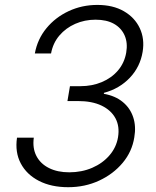

<svg xmlns="http://www.w3.org/2000/svg" viewBox="-20 -758 639 788"><path d="M259.8 10.3Q190.4 10.3 139.9 -15.6Q89.4 -41.5 65.2 -87.4Q41 -133.3 49.8 -192.9H118.7Q112.8 -149.9 129.4 -117.9Q146 -85.9 180.9 -68.4Q215.8 -50.8 264.2 -50.8Q315.4 -50.8 358.4 -69.3Q401.4 -87.9 429.4 -120.6Q457.5 -153.3 464.4 -194.8Q471.7 -239.3 453.9 -272.5Q436 -305.7 397 -324.5Q357.9 -343.3 299.8 -343.3H256.8L267.1 -404.3H310.1Q357.9 -404.3 397.9 -421.1Q438 -438 464.4 -469Q490.7 -500 498 -542Q504.9 -582 491.5 -612.5Q478 -643.1 447.8 -660.2Q417.5 -677.2 372.1 -677.2Q327.6 -677.2 288.8 -660.2Q250 -643.1 223.6 -612.1Q197.3 -581.1 189.5 -538.6H123Q133.8 -597.7 170.7 -642.3Q207.5 -687 262 -712.4Q316.4 -737.8 379.4 -737.8Q443.8 -737.8 488.5 -711.9Q533.2 -686 553.7 -642.3Q574.2 -598.6 565.4 -545.4Q555.2 -483.4 512.7 -438.7Q470.2 -394 406.7 -377L406.2 -373Q453.1 -364.7 483.6 -339.6Q514.2 -314.5 526.6 -277.1Q539.1 -239.7 531.2 -194.3Q522 -135.7 483.4 -89.6Q444.8 -43.5 386.7 -16.6Q328.6 10.3 259.8 10.3Z"/></svg>

Font: Inter 20pt Light
Style: Italic
Weight: 300
Italic angle: -9.3988°
Version: Version 4.001;git-66647c0bb